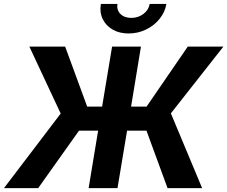

<svg xmlns="http://www.w3.org/2000/svg" viewBox="-41 -967 1168 987"><path d="M683.6 -727.5 632.8 -418.9H712.4L924.3 -727.5H1107.4L837.4 -384.3L998 0H820.3L711.9 -295.4H612.3L563 0H414.6L463.4 -295.4H365.2L155.3 0H-20.5L271 -383.3L109.9 -727.5H293.9L407.2 -418.9H483.9L535.2 -727.5ZM620.1 -794.9Q572.3 -794.9 537.6 -815.2Q502.9 -835.4 486.6 -869.9Q470.2 -904.3 477.5 -946.8H563Q557.6 -915.5 578.1 -895.3Q598.6 -875 633.8 -875Q669.4 -875 696.3 -895.3Q723.1 -915.5 728.5 -946.8H814.5Q807.1 -904.3 779.3 -869.9Q751.5 -835.4 709.7 -815.2Q668 -794.9 620.1 -794.9Z"/></svg>

Font: Inter
Style: Bold Italic
Weight: 700
Italic angle: -9.39999°
Designer: Rasmus Andersson
Foundry: rsms
Version: Version 4.001;git-9221beed3